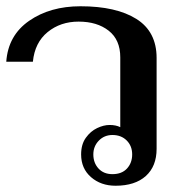

<svg xmlns="http://www.w3.org/2000/svg" viewBox="-21 -583 580 613"><path d="M238 -90Q238 -122 253 -143Q268 -164 289 -174Q310 -184 329 -184Q349 -184 363 -177V-400Q363 -456 326 -485Q289 -514 230 -514Q172 -514 131 -480.5Q90 -447 84 -386H-1Q5 -470 72 -516.5Q139 -563 236 -563Q350 -563 414.5 -522.5Q479 -482 479 -398V-108Q479 -52 444.5 -21Q410 10 348 10Q301 10 269.5 -17.5Q238 -45 238 -90ZM401 -90Q401 -117 383.5 -134.5Q366 -152 338 -152Q312 -152 294.5 -134Q277 -116 277 -90Q277 -63 293.5 -45Q310 -27 338 -27Q368 -27 384.5 -45Q401 -63 401 -90Z"/></svg>

Font: Taviraj Medium
Style: Regular
Weight: 500
Designer: Katatrad Team
Foundry: CadsonDemak
Version: Version 1.030